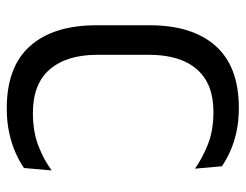

<svg xmlns="http://www.w3.org/2000/svg" viewBox="-97 -594 702 548"><g transform="rotate(90 254.0 -320.0)"><path d="M289.2 11.7Q170.4 11.7 111.3 -54.9Q52.1 -121.6 52.1 -244.2V-395.7Q52.1 -518 111.1 -584.4Q170.1 -650.7 288.2 -650.7Q326.1 -650.7 357.4 -643.7Q388.6 -636.7 413 -625.5Q437.4 -614.3 454.5 -602.3L461.4 -525.4Q431.8 -546.5 392.2 -562.3Q352.5 -578.2 298.8 -578.2Q218.4 -578.2 177.4 -530.4Q136.4 -482.6 136.4 -394.6V-246.9Q136.4 -159.4 178 -111.1Q219.5 -62.9 302.2 -62.9Q355.2 -62.9 395.7 -78.4Q436.3 -94 466.4 -116.5L459.6 -37.5Q442.5 -25.5 417.5 -14.1Q392.5 -2.7 360.3 4.5Q328.1 11.7 289.2 11.7Z"/></g></svg>

Font: Anek Malayalam Medium
Style: Regular
Weight: 500
Designer: Maithili Shingre (Malayalam) & Yesha Goshar (Latin)
Foundry: Ek Type
Version: Version 1.003